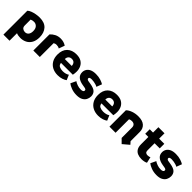

<svg xmlns="http://www.w3.org/2000/svg" viewBox="289 -2010 3568 3568"><g transform="rotate(45 2073.0 -226.0)"><path d="M50 184V-444Q73 -467 115.5 -483.5Q158 -500 208 -509Q258 -518 303 -518Q434 -518 498 -446.5Q562 -375 562 -257Q562 -168 528.5 -109.5Q495 -51 438.5 -22.5Q382 6 314 6Q254 6 210 -13V184ZM299 -131Q344 -131 370 -163Q396 -195 396 -253Q396 -320 363.5 -353.5Q331 -387 284 -387Q245 -387 210 -371V-218Q210 -171 238 -151Q266 -131 299 -131Z M652 0V-424Q687 -464 738.5 -491Q790 -518 857 -518Q939 -518 1001 -476L959 -361Q944 -371 923.5 -376Q903 -381 886 -381Q865 -381 847.5 -375.5Q830 -370 822 -363V0Z M1294 6Q1214 6 1152.5 -26Q1091 -58 1056 -119Q1021 -180 1021 -266Q1021 -387 1088.5 -452.5Q1156 -518 1270 -518Q1350 -518 1400.5 -487.5Q1451 -457 1475 -406Q1499 -355 1499 -293Q1499 -271 1496.5 -247.5Q1494 -224 1489 -201H1178Q1183 -150 1220.5 -132Q1258 -114 1307 -114Q1348 -114 1382 -123.5Q1416 -133 1437 -149L1480 -49Q1455 -28 1405.5 -11Q1356 6 1294 6ZM1178 -302H1359Q1359 -342 1336.5 -369.5Q1314 -397 1269 -397Q1226 -397 1202 -371Q1178 -345 1178 -302Z M1805 20Q1729 20 1665.5 -4Q1602 -28 1569 -56L1620 -163Q1645 -144 1691 -127Q1737 -110 1785 -110Q1821 -110 1838 -121Q1855 -132 1855 -151Q1855 -168 1842 -176Q1829 -184 1803 -188L1755 -196Q1670 -210 1624 -249.5Q1578 -289 1578 -356Q1578 -399 1599.5 -435Q1621 -471 1666.5 -493Q1712 -515 1785 -515Q1857 -515 1913.5 -496.5Q1970 -478 1998 -458L1957 -351Q1941 -362 1914.5 -370.5Q1888 -379 1858 -384Q1828 -389 1801 -389Q1738 -389 1738 -358Q1738 -343 1750 -333.5Q1762 -324 1777 -322L1838 -312Q1939 -296 1977 -257Q2015 -218 2015 -158Q2015 -111 1994 -70.5Q1973 -30 1927 -5Q1881 20 1805 20Z M2358 6Q2278 6 2216.5 -26Q2155 -58 2120 -119Q2085 -180 2085 -266Q2085 -387 2152.5 -452.5Q2220 -518 2334 -518Q2414 -518 2464.5 -487.5Q2515 -457 2539 -406Q2563 -355 2563 -293Q2563 -271 2560.5 -247.5Q2558 -224 2553 -201H2242Q2247 -150 2284.5 -132Q2322 -114 2371 -114Q2412 -114 2446 -123.5Q2480 -133 2501 -149L2544 -49Q2519 -28 2469.5 -11Q2420 6 2358 6ZM2242 -302H2423Q2423 -342 2400.5 -369.5Q2378 -397 2333 -397Q2290 -397 2266 -371Q2242 -345 2242 -302Z M3042 69 2961 -12V-284Q2961 -325 2939 -347Q2917 -369 2875 -369Q2857 -369 2841 -365Q2825 -361 2813 -354V0H2653V-431Q2691 -469 2756.5 -492.5Q2822 -516 2899 -516Q3010 -516 3065.5 -465.5Q3121 -415 3121 -329V-87L3166 -36Z M3498 7Q3440 7 3395 -12Q3350 -31 3324.5 -73Q3299 -115 3299 -184V-376H3216V-495H3303V-636H3463V-495H3599V-375H3464V-189Q3464 -151 3482.5 -137Q3501 -123 3527 -123Q3543 -123 3562.5 -126.5Q3582 -130 3593 -137L3620 -19Q3595 -5 3562.5 1Q3530 7 3498 7Z M3906 20Q3830 20 3766.5 -4Q3703 -28 3670 -56L3721 -163Q3746 -144 3792 -127Q3838 -110 3886 -110Q3922 -110 3939 -121Q3956 -132 3956 -151Q3956 -168 3943 -176Q3930 -184 3904 -188L3856 -196Q3771 -210 3725 -249.5Q3679 -289 3679 -356Q3679 -399 3700.5 -435Q3722 -471 3767.5 -493Q3813 -515 3886 -515Q3958 -515 4014.5 -496.5Q4071 -478 4099 -458L4058 -351Q4042 -362 4015.5 -370.5Q3989 -379 3959 -384Q3929 -389 3902 -389Q3839 -389 3839 -358Q3839 -343 3851 -333.5Q3863 -324 3878 -322L3939 -312Q4040 -296 4078 -257Q4116 -218 4116 -158Q4116 -111 4095 -70.5Q4074 -30 4028 -5Q3982 20 3906 20Z"/></g></svg>

Font: Braah One
Style: Regular
Weight: 400
Designer: Ashish Kumar
Foundry: Ashish Kumar
Version: Version 1.001; ttfautohint (v1.8.4.7-5d5b);gftools[0.9.29]